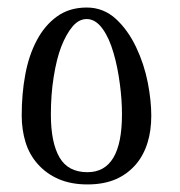

<svg xmlns="http://www.w3.org/2000/svg" viewBox="-20 -533 474 505"><path d="M208 -513.2Q252.4 -513.2 285.2 -482.9Q316.4 -454.1 337.9 -409.2Q358.9 -365.2 368.7 -315.9Q377.9 -268.1 377.9 -229Q377.9 -189.5 368.2 -158.2Q357.9 -124.5 337.4 -100.6Q315.9 -75.7 285.6 -62Q253.4 -47.9 210 -47.9Q167 -47.9 134.3 -62Q102.5 -75.7 80.1 -100.6Q57.6 -125.5 47.4 -158.2Q37.1 -191.4 37.1 -229Q37.1 -286.6 46.4 -336.4Q55.7 -387.2 76.7 -426.8Q97.2 -465.8 129.4 -489.3Q162.1 -513.2 208 -513.2ZM208 -482.9Q187.5 -482.9 170.9 -463.4Q154.3 -443.8 141.1 -410.2Q128.9 -378.9 121.1 -330.1Q113.8 -284.2 113.8 -231.9Q113.8 -157.7 136.7 -118.7Q159.2 -80.1 210 -80.1Q300.8 -80.1 300.8 -231.9Q300.8 -270.5 295.4 -311Q289.6 -356.4 278.8 -393.1Q267.6 -432.6 250 -457Q231.4 -482.9 208 -482.9Z"/></svg>

Font: SimahzazaarabicW05-Light
Style: Regular
Weight: 300
Designer: Ahmed zaza
Foundry: Ahmed zaza
Version: Version 1.001